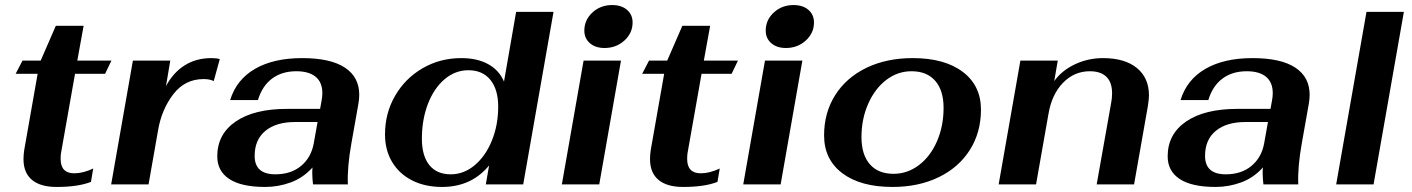

<svg xmlns="http://www.w3.org/2000/svg" viewBox="-20 -730 5590 760"><path d="M73 -100Q73 -118 76 -137L129 -438H42L69 -490H141L201 -628H311L286 -490H421L396 -438H277L222 -127Q220 -118 220 -101Q220 -44 274 -44Q309 -44 349 -63L340 -10Q289 10 204 10Q140 10 106.5 -18Q73 -46 73 -100Z M506 -490H654L637 -389Q665 -442 710.5 -471Q756 -500 817 -500Q838 -500 850 -496L826 -409Q811 -417 786 -417Q712 -417 666 -357Q620 -297 606 -216L568 0H420Z M840 -111Q840 -199 913 -249Q986 -299 1116 -299H1247L1253 -332Q1256 -347 1256 -361Q1256 -404 1229.5 -426Q1203 -448 1153 -448Q1096 -448 1057 -419Q1018 -390 1001 -334H891Q916 -415 989.5 -457.5Q1063 -500 1176 -500Q1288 -500 1345 -462.5Q1402 -425 1402 -355Q1402 -339 1399 -321L1371 -163Q1354 -68 1357 0H1219Q1218 -10 1217 -21Q1216 -32 1216 -45Q1216 -59 1217 -67Q1180 -26 1131 -8Q1082 10 1030 10Q935 10 887.5 -21.5Q840 -53 840 -111ZM1222 -163 1237 -247H1148Q1073 -247 1030.5 -212Q988 -177 988 -113Q988 -40 1070 -40Q1132 -40 1172 -73.5Q1212 -107 1222 -163Z M1504 -198Q1504 -282 1544 -351Q1584 -420 1653 -460Q1722 -500 1806 -500Q1869 -500 1912.5 -476Q1956 -452 1975 -407L2023 -683H2171L2051 0H1903L1916 -75Q1846 10 1730 10Q1662 10 1611 -16Q1560 -42 1532 -89Q1504 -136 1504 -198ZM1952 -308Q1952 -376 1921 -414Q1890 -452 1834 -452Q1782 -452 1740 -416.5Q1698 -381 1674 -319Q1650 -257 1650 -181Q1650 -113 1679.5 -76.5Q1709 -40 1764 -40Q1816 -40 1859 -76Q1902 -112 1927 -173.5Q1952 -235 1952 -308Z M2293 -609Q2293 -651 2325 -680.5Q2357 -710 2403 -710Q2440 -710 2462 -691Q2484 -672 2484 -641Q2484 -599 2451.5 -569.5Q2419 -540 2373 -540Q2337 -540 2315 -559Q2293 -578 2293 -609ZM2290 -490H2438L2352 0H2204Z M2553 -100Q2553 -118 2556 -137L2609 -438H2522L2549 -490H2621L2681 -628H2791L2766 -490H2901L2876 -438H2757L2702 -127Q2700 -118 2700 -101Q2700 -44 2754 -44Q2789 -44 2829 -63L2820 -10Q2769 10 2684 10Q2620 10 2586.5 -18Q2553 -46 2553 -100Z M3011 -609Q3011 -651 3043 -680.5Q3075 -710 3121 -710Q3158 -710 3180 -691Q3202 -672 3202 -641Q3202 -599 3169.5 -569.5Q3137 -540 3091 -540Q3055 -540 3033 -559Q3011 -578 3011 -609ZM3008 -490H3156L3070 0H2922Z M3242 -194Q3242 -284 3286 -353.5Q3330 -423 3409.5 -461.5Q3489 -500 3593 -500Q3719 -500 3791 -445.5Q3863 -391 3863 -296Q3863 -206 3819 -136.5Q3775 -67 3695.5 -28.5Q3616 10 3513 10Q3386 10 3314 -44.5Q3242 -99 3242 -194ZM3715 -303Q3715 -372 3682 -410Q3649 -448 3588 -448Q3533 -448 3488 -413.5Q3443 -379 3416.5 -319Q3390 -259 3390 -187Q3390 -118 3423 -80Q3456 -42 3517 -42Q3572 -42 3617.5 -76.5Q3663 -111 3689 -171Q3715 -231 3715 -303Z M4019 -490H4167L4153 -409Q4183 -451 4235 -475.5Q4287 -500 4346 -500Q4432 -500 4480 -461Q4528 -422 4528 -352Q4528 -340 4524 -312L4469 0H4321L4378 -321Q4382 -340 4382 -361Q4382 -404 4359.5 -426Q4337 -448 4294 -448Q4232 -448 4187.5 -402Q4143 -356 4130 -278L4081 0H3933Z M4602 -111Q4602 -199 4675 -249Q4748 -299 4878 -299H5009L5015 -332Q5018 -347 5018 -361Q5018 -404 4991.5 -426Q4965 -448 4915 -448Q4858 -448 4819 -419Q4780 -390 4763 -334H4653Q4678 -415 4751.5 -457.5Q4825 -500 4938 -500Q5050 -500 5107 -462.5Q5164 -425 5164 -355Q5164 -339 5161 -321L5133 -163Q5116 -68 5119 0H4981Q4980 -10 4979 -21Q4978 -32 4978 -45Q4978 -59 4979 -67Q4942 -26 4893 -8Q4844 10 4792 10Q4697 10 4649.5 -21.5Q4602 -53 4602 -111ZM4984 -163 4999 -247H4910Q4835 -247 4792.5 -212Q4750 -177 4750 -113Q4750 -40 4832 -40Q4894 -40 4934 -73.5Q4974 -107 4984 -163Z M5389 -683H5537L5417 0H5269Z"/></svg>

Font: Fahkwang
Style: Bold Italic
Weight: 700
Italic angle: -10°
Designer: Suppakit Chalermlarp | Katatrad Co.,Ltd.
Foundry: Cadson Demak Co.,Ltd.
Version: Version 1.000; ttfautohint (v1.6)